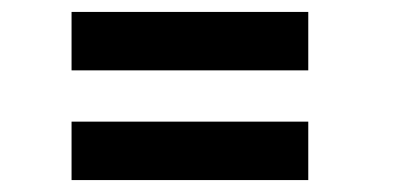

<svg xmlns="http://www.w3.org/2000/svg" viewBox="-20 -465 690 322"><path d="M100 -347V-445H497V-347ZM100 -163V-261H497V-163Z"/></svg>

Font: Trispace Thin Medium
Style: Regular
Weight: 500
Version: Version 1.210